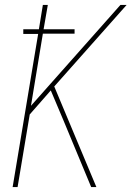

<svg xmlns="http://www.w3.org/2000/svg" viewBox="-20 -755 540 775"><path d="M31 0 134 -618H74V-637H137L153 -735H173L156 -637H281V-619H153L105 -328L466 -735H491L199 -406L369 0H348L237 -267L185 -390L100 -293L51 0Z"/></svg>

Font: Iosevka SS04 Thin
Style: Italic
Weight: 100
Italic angle: -9°
Monospace: yes
Designer: Belleve Invis
Foundry: Belleve Invis
Version: Version 19.0.0; ttfautohint (v1.8.4)